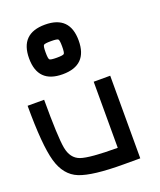

<svg xmlns="http://www.w3.org/2000/svg" viewBox="-195 -1245 1141 1365"><g transform="rotate(-20 375.0 -562.5)"><path d="M500 -625H625V0H500Q265.6 0 168 -39.1Q70.3 -78.1 35.2 -203.1Q0 -328.1 0 -625H125Q125 -343.8 140.6 -257.8Q156.2 -171.9 222.7 -148.4Q289.1 -125 500 -125ZM312.5 -875Q359.4 -875 367.2 -882.8Q375 -890.6 375 -937.5Q375 -984.4 367.2 -992.2Q359.4 -1000 312.5 -1000Q265.6 -1000 257.8 -992.2Q250 -984.4 250 -937.5Q250 -890.6 257.8 -882.8Q265.6 -875 312.5 -875ZM312.5 -1125Q406.2 -1125 453.1 -1078.1Q500 -1031.2 500 -937.5Q500 -843.8 453.1 -796.9Q406.2 -750 312.5 -750Q218.8 -750 171.9 -796.9Q125 -843.8 125 -937.5Q125 -1031.2 171.9 -1078.1Q218.8 -1125 312.5 -1125Z"/></g></svg>

Font: CraftyPE
Style: Regular
Weight: 400
Designer: Erek Butcher
Foundry: Haunted Coop
Version: Version 0.018;April 4, 2024;FontCreator 15.0.0.2962 64-bit